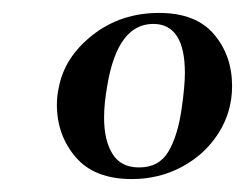

<svg xmlns="http://www.w3.org/2000/svg" viewBox="-20 -650 379 297"><path d="M68 -488Q68 -502 71 -515Q80 -562 123.5 -596Q167 -630 226 -630Q283 -630 311 -597Q339 -564 339 -517Q339 -477 318 -444Q297 -411 261.5 -392Q226 -373 184 -373Q126 -373 97 -407Q68 -441 68 -488ZM261 -482Q266 -517 266 -537Q266 -613 217 -613Q162 -613 146 -518Q141 -490 141 -468Q141 -433 154 -412Q167 -391 195 -391Q226 -391 240.5 -415.5Q255 -440 261 -482Z"/></svg>

Font: Cormorant Garamond SemiBold
Style: Italic
Weight: 600
Italic angle: -10°
Designer: Christian Thalmann (Catharsis Fonts)
Foundry: Catharsis Fonts
Version: Version 4.000